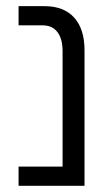

<svg xmlns="http://www.w3.org/2000/svg" viewBox="-20 -600 353 620"><path d="M252.9 -438V0H40V-62H182.1V-434.1Q182.1 -474.6 165.5 -496.3Q148.9 -518.1 118.2 -518.1H40V-580.1H124Q186 -580.1 219.5 -543.2Q252.9 -506.3 252.9 -438Z"/></svg>

Font: LT Superior
Style: Regular
Weight: 400
Designer: Daniel Lyons
Foundry: LyonsType
Version: Version 1.000